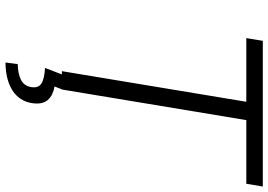

<svg xmlns="http://www.w3.org/2000/svg" viewBox="-158 -609 971 695"><g transform="rotate(90 327.5 -261.5)"><path d="M117.9 -667.6 127.8 -727.3H655.2L645.2 -667.6H414.8L304 0H303.3L293 26.6Q308.2 29.1 320.5 35Q332.7 40.8 342 51.1Q359.4 70.7 353 110.1Q349.4 131.4 338.2 148.6Q327.1 165.8 308.6 178.1Q290.1 190.3 264.6 197.1Q239 203.8 206.3 204.2L212 159.8Q247.5 159.1 269.2 147.9Q290.8 136.7 295.1 111.9Q299.7 85.6 282.8 74.4Q266 63.2 225.9 61.1L249.3 0H237.6L348.4 -667.6Z"/></g></svg>

Font: Inter P Light
Style: Italic
Weight: 300
Italic angle: 9.39999°
Designer: Rasmus Andersson
Foundry: rsms
Version: Version 3.018;git-588b23468